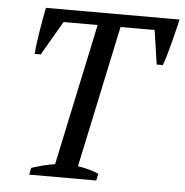

<svg xmlns="http://www.w3.org/2000/svg" viewBox="-49 -711 732 759"><g transform="rotate(5 316.5 -331.5)"><path d="M360.4 0H94.2L100.1 -27.3Q122.6 -34.7 145 -40.5Q167.5 -46.4 192.9 -50.3L312.5 -612.8H177.2L98.6 -477.5H74.7Q75.7 -496.6 78.9 -520.8Q82 -544.9 86.2 -570.1Q90.3 -595.2 94.7 -619.4Q99.1 -643.6 103 -662.6H633.3Q628.9 -643.6 623 -619.6Q617.2 -595.7 610.6 -570.6Q604 -545.4 597.2 -521.2Q590.3 -497.1 583 -477.5H558.6L538.6 -612.8H403.3L283.7 -50.3Q307.1 -45.9 327.4 -40.8Q347.7 -35.6 366.2 -27.3Z"/></g></svg>

Font: PT Astra Serif
Style: Italic
Weight: 400
Italic angle: -16°
Designer: A.Korolkova, I. Chaeva
Foundry: ParaType Ltd
Version: Version 1.001